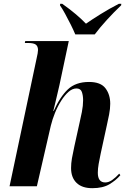

<svg xmlns="http://www.w3.org/2000/svg" viewBox="-20 -975 670 1005"><path d="M463 10Q409 10 380.5 -18Q352 -46 352 -95Q352 -120 356.5 -146Q361 -172 369 -208L397 -335Q402 -355 408.5 -388.5Q415 -422 415 -450Q415 -475 408.5 -493.5Q402 -512 380 -512Q359 -512 339 -494.5Q319 -477 300.5 -448Q282 -419 268 -384.5Q254 -350 246 -317L173 0H30L172 -671Q175 -684 177 -695Q179 -706 179 -713Q179 -732 168 -741Q157 -750 127 -750H110L112 -760H340L291 -529Q287 -513 281 -486Q275 -459 268.5 -433Q262 -407 259 -394H261Q294 -468 335 -507Q376 -546 446 -546Q507 -546 532 -513Q557 -480 557 -432Q557 -406 551 -375Q545 -344 539 -318L507 -171Q501 -143 496.5 -117.5Q492 -92 492 -71Q492 -20 531 -20Q549 -20 567.5 -33Q586 -46 604 -66L610 -58Q588 -32 553.5 -11Q519 10 463 10ZM374 -795Q365 -817 350.5 -846Q336 -875 321 -902.5Q306 -930 294 -947L295 -955H306Q347 -926 377.5 -900Q408 -874 430 -851Q460 -872 506.5 -901Q553 -930 602 -955H615L614 -947Q576 -911 539.5 -871Q503 -831 476 -795Z"/></svg>

Font: Noto Serif Display SemiCondensed
Style: Bold Italic
Weight: 700
Width: 4
Italic angle: -12°
Designer: Monotype Design Team
Foundry: Monotype Imaging Inc.
Version: Version 2.009